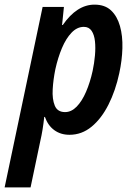

<svg xmlns="http://www.w3.org/2000/svg" viewBox="-66 -572 573 829"><path d="M-46 237 118 -542H210L202 -464H205Q266 -552 342 -552Q387 -552 413.5 -527Q440 -502 452 -459.5Q464 -417 462.5 -364Q461 -311 449 -256Q433 -181 402.5 -120.5Q372 -60 329.5 -25Q287 10 234 10Q196 10 168.5 -10Q141 -30 128 -67H125Q119 -10 108 37L66 237ZM215 -88Q242 -88 265 -111.5Q288 -135 305.5 -175.5Q323 -216 334 -266Q341 -299 344 -332.5Q347 -366 344 -394Q341 -422 329.5 -439Q318 -456 296 -456Q267 -456 243 -431Q219 -406 201.5 -364.5Q184 -323 173 -273Q164 -229 161.5 -186.5Q159 -144 170.5 -116Q182 -88 215 -88Z"/></svg>

Font: Noto Sans Condensed SemiBold
Style: Italic
Weight: 600
Width: 3
Italic angle: -12°
Designer: Monotype Design Team
Foundry: Monotype Imaging Inc.
Version: Version 2.013; ttfautohint (v1.8.4.7-5d5b)